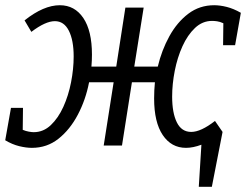

<svg xmlns="http://www.w3.org/2000/svg" viewBox="-20 -557 945 735"><path d="M102 9Q80 9 53.5 2.5Q27 -4 0 -20L22 -144H68L67 -60Q79 -55 90.5 -53Q102 -51 109 -51Q146 -51 174.5 -78Q203 -105 222.5 -148Q242 -191 252 -242Q262 -293 262 -341Q262 -403 243.5 -439.5Q225 -476 190 -476Q154 -476 100 -435L74 -479Q147 -537 209 -537Q266 -537 299 -488Q332 -439 332 -348Q332 -325 330 -302H425L460 -528H530L494 -302H584Q599 -365 628.5 -418.5Q658 -472 701 -504.5Q744 -537 800 -537Q822 -537 848 -530.5Q874 -524 902 -508L880 -384H834L835 -468Q822 -474 811 -475.5Q800 -477 792 -477Q755 -477 726.5 -450Q698 -423 678.5 -380Q659 -337 649 -286Q639 -235 639 -187Q639 -125 657 -88.5Q675 -52 712 -52Q749 -52 803 -94L832 -52L791 158H741L751 -3Q719 9 692 9Q636 9 603 -40Q570 -89 570 -180Q570 -211 573 -242H485L447 0H377L415 -242H321Q308 -175 278 -118Q248 -61 204 -26Q160 9 102 9Z"/></svg>

Font: Bitter
Style: Italic
Weight: 400
Italic angle: -9°
Designer: Sol Matas, and Bitter project Authors
Foundry: Sol Matas
Version: Version 2.001